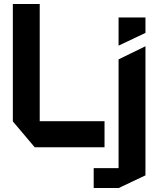

<svg xmlns="http://www.w3.org/2000/svg" viewBox="-20 -734 811 957"><path d="M153 0 44 -129V-130H501V0ZM44 -130V-714H178V-130ZM571 203V-438L704 -503H705V140L572 203ZM447 203V104H571V203ZM571 -507V-647H705V-570L572 -507Z"/></svg>

Font: Foldit SemiBold
Style: Regular
Weight: 600
Version: Version 1.003